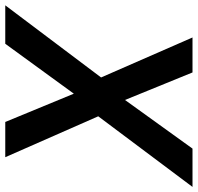

<svg xmlns="http://www.w3.org/2000/svg" viewBox="-61 -720 751 729"><g transform="rotate(90 314.5 -355.5)"><path d="M329.6 -454.6 514.2 -710.9H659.7L391.6 -353L546.9 0H413.1L305.7 -260.3L116.2 0H-29.8L244.1 -363.8L92.3 -710.9H225.1Z"/></g></svg>

Font: Roboto Medium
Style: Italic
Weight: 500
Italic angle: -12°
Designer: Google
Version: Version 2.134; 2016